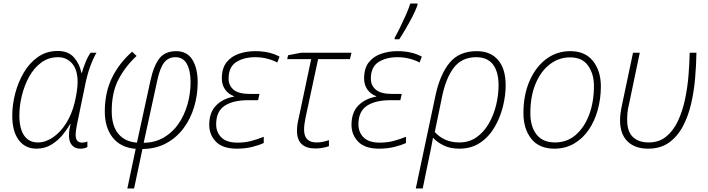

<svg xmlns="http://www.w3.org/2000/svg" viewBox="-20 -827 3985 1081"><path d="M185 10Q122 10 85.5 -38.5Q49 -87 49 -176Q49 -237 65.5 -300.5Q82 -364 114 -418.5Q146 -473 194 -506.5Q242 -540 305 -540Q365 -540 397 -503Q429 -466 438 -417H441Q447 -440 460.5 -474Q474 -508 490 -530H523Q504 -497 487 -450.5Q470 -404 457 -337L413 -124Q410 -109 408 -94Q406 -79 406 -67Q406 -44 416 -34Q426 -24 441 -24Q457 -24 472 -30V1Q456 10 433 10Q393 10 376.5 -23Q360 -56 377 -129H375Q359 -100 332.5 -67.5Q306 -35 269 -12.5Q232 10 185 10ZM194 -25Q236 -25 278 -53.5Q320 -82 352 -132.5Q384 -183 400 -248Q409 -286 413 -315.5Q417 -345 417 -364Q417 -434 386 -469.5Q355 -505 307 -505Q253 -505 212 -474.5Q171 -444 144 -395Q117 -346 103 -288.5Q89 -231 89 -176Q89 -104 115.5 -64.5Q142 -25 194 -25Z M697 234 744 11Q659 4 614.5 -52.5Q570 -109 570 -199Q570 -305 610 -388Q650 -471 724 -536L749 -512Q687 -455 648 -381.5Q609 -308 609 -201Q609 -119 646 -74Q683 -29 751 -24L827 -373Q845 -456 877 -497.5Q909 -539 972 -539Q1033 -539 1063 -491Q1093 -443 1093 -364Q1093 -292 1073 -225Q1053 -158 1013.5 -105Q974 -52 916 -20.5Q858 11 782 12L735 234ZM789 -23Q854 -24 903.5 -53.5Q953 -83 986 -131.5Q1019 -180 1036 -240.5Q1053 -301 1053 -364Q1053 -429 1032 -467Q1011 -505 968 -505Q927 -505 903.5 -474Q880 -443 865 -372Z M1313 10Q1234 10 1196 -29Q1158 -68 1158 -124Q1158 -194 1196.5 -233Q1235 -272 1297 -283L1298 -285Q1266 -297 1247.5 -323Q1229 -349 1229 -385Q1229 -444 1256.5 -477.5Q1284 -511 1327 -525Q1370 -539 1416 -539Q1498 -539 1554 -508L1541 -475Q1518 -488 1485 -496.5Q1452 -505 1417 -505Q1353 -505 1310 -477.5Q1267 -450 1267 -384Q1267 -346 1295 -322Q1323 -298 1390 -298H1441L1433 -263H1379Q1293 -263 1245 -231.5Q1197 -200 1197 -127Q1197 -82 1226.5 -53Q1256 -24 1317 -24Q1359 -24 1395 -33.5Q1431 -43 1465 -57V-22Q1440 -10 1400.5 0Q1361 10 1313 10Z M1756 9Q1652 9 1652 -91Q1652 -107 1654.5 -125.5Q1657 -144 1662 -163L1732 -494H1597L1602 -516L1675 -530H1959L1950 -494H1771L1700 -163Q1696 -144 1694 -127Q1692 -110 1692 -97Q1692 -25 1762 -25Q1796 -25 1832 -38V-4Q1819 1 1798 5Q1777 9 1756 9Z M2114 10Q2035 10 1997 -29Q1959 -68 1959 -124Q1959 -194 1997.5 -233Q2036 -272 2098 -283L2099 -285Q2067 -297 2048.5 -323Q2030 -349 2030 -385Q2030 -444 2057.5 -477.5Q2085 -511 2128 -525Q2171 -539 2217 -539Q2299 -539 2355 -508L2342 -475Q2319 -488 2286 -496.5Q2253 -505 2218 -505Q2154 -505 2111 -477.5Q2068 -450 2068 -384Q2068 -346 2096 -322Q2124 -298 2191 -298H2242L2234 -263H2180Q2094 -263 2046 -231.5Q1998 -200 1998 -127Q1998 -82 2027.5 -53Q2057 -24 2118 -24Q2160 -24 2196 -33.5Q2232 -43 2266 -57V-22Q2241 -10 2201.5 0Q2162 10 2114 10ZM2202 -606V-614Q2216 -639 2232.5 -672.5Q2249 -706 2264.5 -741Q2280 -776 2290 -807H2331L2330 -797Q2320 -768 2302 -733.5Q2284 -699 2264.5 -665.5Q2245 -632 2228 -606Z M2321 234 2432 -290Q2458 -410 2512 -474.5Q2566 -539 2664 -539Q2742 -539 2784.5 -489Q2827 -439 2827 -347Q2827 -289 2811.5 -227Q2796 -165 2764.5 -111Q2733 -57 2683.5 -23.5Q2634 10 2566 10Q2514 10 2477 -8.5Q2440 -27 2418 -52Q2412 -18 2406 11.5Q2400 41 2394 69L2360 234ZM2566 -25Q2622 -25 2663.5 -54.5Q2705 -84 2732.5 -132Q2760 -180 2773.5 -236.5Q2787 -293 2787 -347Q2787 -423 2755.5 -464Q2724 -505 2661 -505Q2581 -505 2535.5 -446.5Q2490 -388 2468 -278L2428 -84Q2450 -58 2485 -41.5Q2520 -25 2566 -25Z M3101 10Q3015 10 2971 -46Q2927 -102 2927 -190Q2927 -291 2961 -370Q2995 -449 3054.5 -494Q3114 -539 3191 -539Q3275 -539 3319 -483Q3363 -427 3363 -341Q3363 -272 3345.5 -208.5Q3328 -145 3294.5 -96Q3261 -47 3212 -18.5Q3163 10 3101 10ZM3105 -25Q3172 -25 3221 -67Q3270 -109 3297 -181Q3324 -253 3324 -343Q3324 -411 3291 -457.5Q3258 -504 3190 -504Q3126 -504 3075 -464.5Q3024 -425 2995 -354.5Q2966 -284 2966 -190Q2966 -114 3001 -69.5Q3036 -25 3105 -25Z M3629 10Q3555 10 3513 -31Q3471 -72 3471 -151Q3471 -170 3474 -191.5Q3477 -213 3483 -241L3544 -530H3582L3522 -243Q3515 -216 3513 -194Q3511 -172 3511 -152Q3511 -86 3543.5 -55.5Q3576 -25 3632 -25Q3691 -25 3731.5 -58.5Q3772 -92 3797.5 -147Q3823 -202 3837 -268.5Q3851 -335 3856.5 -403.5Q3862 -472 3863 -530H3901Q3900 -460 3893.5 -385Q3887 -310 3870.5 -240Q3854 -170 3823.5 -113.5Q3793 -57 3745.5 -23.5Q3698 10 3629 10Z"/></svg>

Font: Noto Sans Disp ExtLt
Style: Italic
Weight: 200
Italic angle: -12°
Designer: Monotype Design Team
Foundry: Monotype Imaging Inc.
Version: Version 2.000;GOOG;noto-source:20170915:90ef993387c0